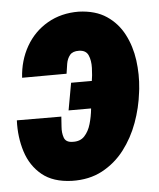

<svg xmlns="http://www.w3.org/2000/svg" viewBox="-45 -578 521 628"><g transform="rotate(-5 215.5 -264.5)"><path d="M226.1 -411.6Q205.6 -412.1 196.3 -400.9Q187 -389.6 184.1 -372.8Q181.2 -356 179.2 -340.3L33.2 -339.8Q36.6 -396.5 62.7 -442.1Q88.9 -487.8 133.8 -513.7Q178.7 -539.6 236.3 -539.1Q291.5 -537.1 327.4 -512.9Q363.3 -488.8 383.5 -450Q403.8 -411.1 410.2 -364.3Q416.5 -317.4 411.6 -270.5L410.2 -259.3Q404.3 -209 386.7 -160.6Q369.1 -112.3 339.1 -73.2Q309.1 -34.2 266.1 -11.2Q223.1 11.7 166.5 10.3Q105 8.3 68.6 -21.5Q32.2 -51.3 16.8 -99.4Q1.5 -147.5 3.9 -202.6L149.9 -202.1Q149.4 -189 147.7 -169.2Q146 -149.4 151.6 -133.3Q157.2 -117.2 178.7 -116.7Q204.1 -115.2 218.5 -130.6Q232.9 -146 239.7 -169.9Q246.6 -193.8 249 -218.3Q251.5 -242.7 252.9 -259.3L253.4 -270.5Q254.9 -282.2 258.8 -304.9Q262.7 -327.6 263.4 -352.1Q264.2 -376.5 256.6 -393.8Q249 -411.1 226.1 -411.6ZM307.1 -309.6 291 -220.2H175.3L191.4 -309.6Z"/></g></svg>

Font: Roboto Condensed Black
Style: Italic
Weight: 900
Italic angle: -12°
Designer: Christian Robertson
Foundry: Google
Version: Version 3.008; 2023